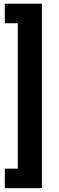

<svg xmlns="http://www.w3.org/2000/svg" viewBox="-20 -846 316 1031"><path d="M5.9 -826.2H205.1V164.6H5.9V59.6H75.7V-721.2H5.9Z"/></svg>

Font: Vazirmatn FD
Style: Bold
Weight: 700
Designer: Saber Rastikerdar
Foundry: Saber Rastikerdar
Version: Version 33.001